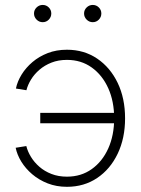

<svg xmlns="http://www.w3.org/2000/svg" viewBox="-20 -736 564 766"><path d="M247.1 9.3Q205.1 9.3 170.2 -4.4Q135.3 -18.1 108.6 -40.8Q82 -63.5 65.2 -90.8Q48.3 -118.2 42.5 -146.5L85 -153.3Q90.3 -131.8 103.5 -110.1Q116.7 -88.4 137.2 -70.6Q157.7 -52.7 185.3 -42Q212.9 -31.2 247.1 -31.2Q303.7 -31.2 345.9 -61.3Q388.2 -91.3 411.9 -143.8Q435.5 -196.3 435.5 -263.7Q435.5 -331.5 411.9 -384Q388.2 -436.5 345.9 -466.8Q303.7 -497.1 247.1 -497.1Q212.9 -497.1 185.5 -486.3Q158.2 -475.6 137.5 -457.8Q116.7 -439.9 103.8 -418.7Q90.8 -397.5 85.4 -376L43.5 -382.8Q49.3 -411.1 66.2 -438.5Q83 -465.8 109.4 -488.3Q135.7 -510.7 170.4 -524.2Q205.1 -537.6 247.1 -537.6Q315.4 -537.6 367.7 -502.2Q419.9 -466.8 449.5 -405.3Q479 -343.8 479 -263.7Q479 -184.6 449.5 -122.8Q419.9 -61 367.7 -25.9Q315.4 9.3 247.1 9.3ZM446.8 -244.1H140.6V-285.6H446.8ZM350.1 -647.5Q335.9 -647.5 325.7 -657.7Q315.4 -668 315.4 -682.1Q315.4 -696.3 325.7 -706.3Q335.9 -716.3 350.1 -716.3Q364.3 -716.3 374.3 -706.3Q384.3 -696.3 384.3 -682.1Q384.3 -668 374.3 -657.7Q364.3 -647.5 350.1 -647.5ZM150.4 -647.5Q136.2 -647.5 126 -657.7Q115.7 -668 115.7 -682.1Q115.7 -696.3 126 -706.3Q136.2 -716.3 150.4 -716.3Q164.6 -716.3 174.6 -706.3Q184.6 -696.3 184.6 -682.1Q184.6 -668 174.6 -657.7Q164.6 -647.5 150.4 -647.5Z"/></svg>

Font: Inter 24pt ExtraLight
Style: Regular
Weight: 250
Designer: Rasmus Andersson
Foundry: rsms
Version: Version 4.001;git-66647c0bb